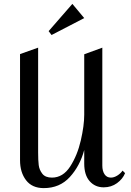

<svg xmlns="http://www.w3.org/2000/svg" viewBox="-20 -958 672 987"><path d="M506 -107Q506 -79 517.5 -62Q529 -45 550 -45Q566 -45 583 -55.5Q600 -66 610 -81L623 -68Q611 -38 581.5 -16.5Q552 5 513 5Q469 5 441 -26.5Q413 -58 413 -117V-187Q391 -105 339 -48Q287 9 205 9Q145 9 114 -31.5Q83 -72 83 -134V-680L176 -713V-174Q176 -134 179 -109.5Q182 -85 197.5 -65Q213 -45 247 -45Q304 -45 341 -102.5Q378 -160 395.5 -236.5Q413 -313 413 -368V-679L506 -713ZM352 -938 230 -798 245 -778 413 -865Z"/></svg>

Font: Amita
Style: Regular
Weight: 400
Designer: Eduardo Rodriguez Tunni, Modular Infotech, Brian J. Bonislawsky
Foundry: Eduardo Rodriguez Tunni, Modular Infotech, Brian J. Bonislawsky
Version: Version 1.004